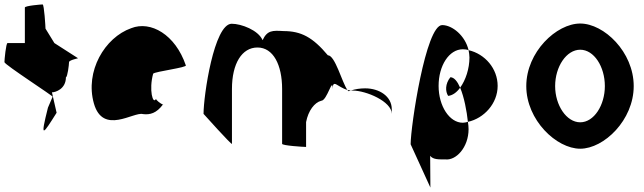

<svg xmlns="http://www.w3.org/2000/svg" viewBox="-38 -662 2901 865"><path d="M-18 -382C-18 -371 207 -226 199 -226L178 -177C142 -34 154 -54 217 -154L196 -246C212 -246 259 -261 259 -314C266 -314 273 -371 273 -382C273 -392 320 -400 313 -400L207 -468L167 -533C167 -540 161 -642 154 -642C147 -642 74 -636 74 -628V-468H-4C-11 -468 -18 -392 -18 -382Z M385 -196C426 -52 565 -160 606 -148C638 -144 667 -152 696 -191C688 -193 663 -212 665 -217C651 -188 632 -257 652 -330C660 -340 809 -358 799 -368C752 -506 641 -570 553 -535C434 -493 344 -341 385 -196ZM665 -217C665 -217 665 -218 665 -218C665 -218 665 -217 665 -217ZM697 -192 696 -191C698 -191 698 -191 697 -190Z M879 -149C879 -149 1007 -6 1007 -14V-261C1007 -376 1052 -448 1122 -448C1193 -448 1233 -370 1233 -261V-14C1233 -6 1330 0 1341 0V-112C1351 -164 1379 -200 1409 -208C1436 -208 1461 -320 1461 -261C1461 -309 1483 -269 1527 -257C1503 -290 1472 -413 1439 -413C1371 -494 1319 -522 1239 -522C1190 -525 1166 -526 1145 -481C1126 -526 1049 -555 1006 -555C926 -555 879 -230 879 -149ZM1527 -257C1529 -254 1531 -252 1533 -251L1542 -254ZM1542 -254H1551C1611 -254 1727 -205 1727 -149V-170C1727 -228 1671 -264 1607 -264C1586 -264 1563 -261 1542 -254Z M1812 -12 1901 183 1900 40C1914 58 1941 56 1967 56C2016 63 2073 2 2073 -80C2073 -90 2072 -101 2070 -113C2062 -111 2055 -109 2047 -109C1987 -109 1938 -184 1938 -275C1938 -366 1985 -440 2047 -440C2056 -440 2065 -439 2073 -436C2058 -501 2000 -549 1954 -549C1880 -549 1812 -92 1812 -12ZM1981 -230C2001 -232 2020 -246 2035 -267C2023 -295 2008 -314 1991 -314C1967 -284 1968 -250 1981 -230ZM2035 -267C2053 -225 2065 -161 2070 -113C2143 -129 2204 -196 2204 -275C2204 -353 2147 -419 2073 -436C2075 -425 2077 -414 2077 -403C2077 -353 2060 -301 2035 -267Z M2333 -274C2333 -121 2469 8 2576 8C2683 8 2817 -121 2817 -274C2817 -428 2683 -556 2576 -556C2469 -556 2333 -428 2333 -274ZM2463 -274C2463 -362 2514 -438 2576 -438C2638 -438 2687 -362 2687 -274C2687 -188 2638 -111 2576 -111C2514 -111 2463 -188 2463 -274Z"/></svg>

Font: Ampere
Style: SCSuCnd
Weight: 400
Version: Version 1